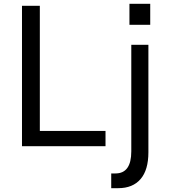

<svg xmlns="http://www.w3.org/2000/svg" viewBox="-20 -776 898 1019"><path d="M96.7 0V-745.1H191.4V-81.1H540V0ZM667 -644.5V-755.9H777.3V-644.5ZM570.3 144.5H592.8Q676.8 144.5 676.8 27.3V-538.1H767.6V32.2Q767.6 126 726.1 174.3Q684.6 222.7 607.4 222.7H570.3Z"/></svg>

Font: Gothic A1 Medium
Style: Regular
Weight: 500
Designer: HanYang I&C Co.,Ltd.
Foundry: HanYang I&C Co.,Ltd.
Version: Version 2.50